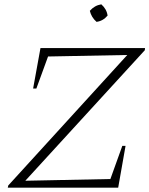

<svg xmlns="http://www.w3.org/2000/svg" viewBox="-20 -867 690 887"><path d="M649 -635 97 -32 490 -40 545 -193H560L526 0H16L18 -10L568 -613L202 -606L148 -458H133L167 -645H650ZM448 -847Q473 -825 477 -795Q456 -770 426 -766Q402 -787 395 -817Q417 -842 448 -847Z"/></svg>

Font: Piazzolla ExtraLight
Style: Italic
Weight: 200
Italic angle: -11.3°
Designer: Juan Pablo del Peral
Foundry: Huerta Tipografica
Version: Version 1.330